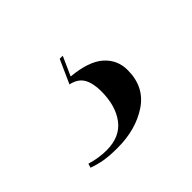

<svg xmlns="http://www.w3.org/2000/svg" viewBox="-68 -106 445 445"><g transform="rotate(-45 154.5 116.5)"><path d="M105 237Q79 237 61.5 234Q44 231 28 225L31 215Q58 223 83 223Q127 223 149 194Q171 165 171 117Q171 91 162 75Q153 59 130 54L156 -4H166L145 43Q199 48 224 70Q249 92 249 126Q249 181 207 209Q165 237 105 237Z"/></g></svg>

Font: Noto Serif Display SemiCondensed Medium
Style: Italic
Weight: 500
Width: 4
Italic angle: -12°
Designer: Monotype Design Team
Foundry: Monotype Imaging Inc.
Version: Version 2.009